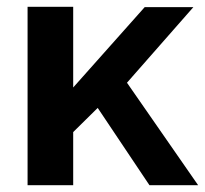

<svg xmlns="http://www.w3.org/2000/svg" viewBox="-20 -544 602 564"><path d="M419 0 267 -227 195 -156V0H61V-524H195V-287L405 -523H548L353 -301L562 0Z"/></svg>

Font: Raleway
Style: Bold
Weight: 700
Designer: Matt McInerney, Pablo Impallari, Rodrigo Fuenzalida
Foundry: Matt McInerney, Pablo Impallari, Rodrigo Fuenzalida
Version: Version 4.026